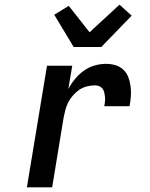

<svg xmlns="http://www.w3.org/2000/svg" viewBox="-20 -801 640 821"><path d="M95 0 181 -520H289L272 -420Q284 -443 301 -463.5Q318 -484 339 -499Q360 -514 384.5 -521Q409 -528 434 -528Q455 -528 474.5 -522Q494 -516 508 -502.5Q522 -489 529 -470Q536 -451 538.5 -431Q541 -411 539.5 -389.5Q538 -368 534 -347H426Q428 -357 429 -367Q430 -377 429 -386.5Q428 -396 426 -405Q424 -414 418.5 -421.5Q413 -429 404.5 -432.5Q396 -436 386 -436Q369 -436 351.5 -431.5Q334 -427 319 -417Q304 -407 292 -393Q280 -379 272 -363.5Q264 -348 259.5 -331Q255 -314 252 -298L203 0ZM295 -600 212 -738 274 -776 363 -663 491 -781 543 -734 413 -600Z"/></svg>

Font: Iosevka SmBd Ex Obl
Style: Regular
Weight: 600
Width: 7
Italic angle: -9°
Monospace: yes
Designer: Belleve Invis
Foundry: Belleve Invis
Version: Version 32.5.0; ttfautohint (v1.8.4)